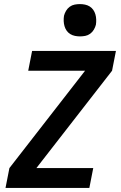

<svg xmlns="http://www.w3.org/2000/svg" viewBox="-20 -919 590 939"><path d="M417 0H7L26 -97L396 -573H118L137 -670H547L528 -573L158 -97H436ZM371 -741Q359 -741 346.5 -743.5Q334 -746 323.5 -752.5Q313 -759 306 -769Q299 -779 295.5 -791Q292 -803 291.5 -816Q291 -829 293 -842Q296 -854 303 -866Q310 -878 321 -886Q332 -894 345 -896.5Q358 -899 371 -899Q383 -899 395.5 -896.5Q408 -894 418.5 -887.5Q429 -881 436 -871Q443 -861 446.5 -849Q450 -837 450.5 -824Q451 -811 449 -798Q446 -786 439 -774Q432 -762 421 -754Q410 -746 397 -743.5Q384 -741 371 -741Z"/></svg>

Font: Lode Term
Style: Bold Italic
Weight: 700
Italic angle: -11°
Monospace: yes
Designer: Belleve Invis
Foundry: Belleve Invis
Version: Version 29.2.0